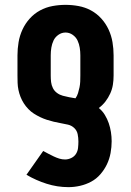

<svg xmlns="http://www.w3.org/2000/svg" viewBox="-20 -548 540 791"><path d="M262 223Q216 223 172 209Q128 195 89 172L158 74Q169 80 179.5 85.5Q190 91 201.5 96.5Q213 102 224.5 105.5Q236 109 248 109Q261 109 273.5 103Q286 97 293 86Q300 75 301.5 61.5Q303 48 303 35Q303 20 300 5Q297 -10 286 -20.5Q275 -31 260 -34.5Q245 -38 230.5 -40.5Q216 -43 201.5 -46.5Q187 -50 173 -54.5Q159 -59 145.5 -65.5Q132 -72 119.5 -80Q107 -88 96.5 -99Q86 -110 78 -122.5Q70 -135 64.5 -149Q59 -163 56 -177.5Q53 -192 52.5 -207Q52 -222 52 -237V-320Q52 -347 56.5 -374Q61 -401 72.5 -426Q84 -451 102.5 -471.5Q121 -492 145 -505Q169 -518 196 -523Q223 -528 250 -528Q277 -528 304 -523Q331 -518 355 -505Q379 -492 397.5 -471.5Q416 -451 427.5 -426Q439 -401 443.5 -374Q448 -347 448 -320V-237Q448 -217 445 -198.5Q442 -180 434 -162.5Q426 -145 414.5 -130Q403 -115 387 -103Q402 -91 412 -74.5Q422 -58 428 -40.5Q434 -23 437 -4Q440 15 440 34Q440 58 435.5 82.5Q431 107 420.5 129Q410 151 393.5 170Q377 189 355.5 200.5Q334 212 310 217.5Q286 223 262 223ZM291 -143Q298 -153 301.5 -164.5Q305 -176 307.5 -188Q310 -200 310.5 -212Q311 -224 311 -237V-320Q311 -336 308.5 -351.5Q306 -367 299.5 -381Q293 -395 279.5 -404.5Q266 -414 250 -414Q234 -414 220.5 -404.5Q207 -395 200.5 -381Q194 -367 191.5 -351.5Q189 -336 189 -320V-237Q189 -223 190.5 -210Q192 -197 198 -185Q204 -173 215 -165Q226 -157 239 -153.5Q252 -150 265 -147.5Q278 -145 291 -143Z"/></svg>

Font: Iosevka Curly Slab Heavy
Style: Regular
Weight: 900
Monospace: yes
Designer: Belleve Invis
Foundry: Belleve Invis
Version: Version 22.1.2; ttfautohint (v1.8.4)